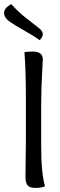

<svg xmlns="http://www.w3.org/2000/svg" viewBox="-54 -919 295 942"><path d="M71 -54 73 -231V-431Q73 -572 66 -663Q83 -666 107 -666Q156 -666 156 -628Q156 -622 154 -588Q148 -484 148 -404V-203Q148 -68 167 -5Q149 3 120 3Q91 3 81 -10Q71 -23 71 -54ZM1 -899Q38 -858 79 -826.5Q120 -795 138 -780.5Q156 -766 156 -751Q156 -736 140 -722Q112 -743 63.5 -770Q15 -797 -9.5 -815Q-34 -833 -34 -856Q-34 -879 1 -899Z"/></svg>

Font: Overlock
Style: Regular
Weight: 400
Designer: Dario Muhafara
Foundry: Dario Manuel Muhafara
Version: Version 1.002